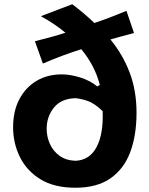

<svg xmlns="http://www.w3.org/2000/svg" viewBox="-20 -860 696 894"><path d="M179.7 -564 142.6 -668Q181.6 -677.7 217.3 -687.5Q252.9 -697.3 284.7 -707.5Q237.3 -747.6 170.4 -784.7L316.4 -840.3Q342.3 -820.8 368.2 -799.1Q394 -777.3 419.4 -752.9Q454.1 -764.6 491.7 -778.8Q529.3 -793 568.8 -809.6L604 -706.1Q575.2 -698.7 547.6 -691.2Q520 -683.6 494.1 -676.3Q551.3 -606.9 583.5 -522.7Q615.7 -438.5 615.7 -335Q615.7 -229.5 586.2 -151.1Q556.6 -72.8 493.9 -29.3Q431.2 14.2 331.1 14.2Q232.4 14.2 168.2 -25.4Q104 -64.9 72.5 -129.2Q41 -193.4 41 -267.1Q41 -342.8 70.1 -397.9Q99.1 -453.1 150.1 -483.4Q201.2 -513.7 267.1 -513.7Q307.1 -513.7 353.5 -499.3Q399.9 -484.9 433.1 -457.5L444.8 -464.8Q421.4 -555.2 358.4 -630.9Q315.9 -617.2 272.5 -601.3Q229 -585.4 179.7 -564ZM458 -342.3Q419.9 -379.9 384.8 -391.1Q349.6 -402.3 328.6 -402.8Q263.2 -399.9 230.2 -357.9Q197.3 -315.9 197.3 -260.7Q197.3 -223.6 212.2 -190.2Q227.1 -156.7 256.8 -135Q286.6 -113.3 330.6 -111.3Q396.5 -113.8 429.2 -174.3Q461.9 -234.9 458 -342.3Z"/></svg>

Font: Pinar-FD Bold
Style: Regular
Weight: 700
Designer: Amin Abedi
Version: Version 3.000